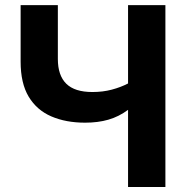

<svg xmlns="http://www.w3.org/2000/svg" viewBox="-20 -748 748 768"><path d="M320.3 -257.3Q243.2 -257.3 185.1 -282.5Q127 -307.6 94.7 -361.3Q62.5 -415 62.5 -501.5V-727.5H211.4V-512.2Q211.4 -446.3 245.1 -413.1Q278.8 -379.9 349.6 -379.9Q391.1 -379.9 427 -389.4Q462.9 -398.9 492.2 -414.1V-727.5H641.6V0H492.2V-308.6Q455.1 -281.2 413.6 -269.3Q372.1 -257.3 320.3 -257.3Z"/></svg>

Font: Inter-Bold
Style: Bold
Weight: 700
Designer: Rasmus Andersson
Foundry: rsms
Version: Version 4.000;git-a52131595